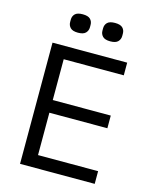

<svg xmlns="http://www.w3.org/2000/svg" viewBox="-130 -981 860 1068"><g transform="rotate(15 300.0 -447.0)"><path d="M90 0V-698H520V-625H174V-390H508V-317H174V-73H520V0ZM212 -788Q181 -788 168 -801.5Q155 -815 155 -834V-848Q155 -868 168 -881Q181 -894 212 -894Q243 -894 256 -881Q269 -868 269 -848V-834Q269 -815 256 -801.5Q243 -788 212 -788ZM398 -788Q367 -788 354 -801.5Q341 -815 341 -834V-848Q341 -868 354 -881Q367 -894 398 -894Q429 -894 442 -881Q455 -868 455 -848V-834Q455 -815 442 -801.5Q429 -788 398 -788Z"/></g></svg>

Font: Lilex Nerd Font
Style: Regular
Weight: 400
Designer: Mike Abbink, Paul van der Laan, Pieter van Rosmalen, Mikhael Khrustik
Foundry: Mikhael Khrustik
Version: Version 2.400; ttfautohint (v1.8.4.7-5d5b);Nerd Fonts 3.3.0